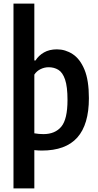

<svg xmlns="http://www.w3.org/2000/svg" viewBox="-20 -828 546 1068"><path d="M55 220V-808H171V-491.5H177.5Q194.5 -519 224.5 -536.2Q254.5 -553.5 296.5 -553.5Q343.5 -553.5 384.2 -527Q425 -500.5 449.8 -441Q474.5 -381.5 474.5 -282Q474.5 -135.5 410 -63Q345.5 9.5 212.5 9.5Q193 9.5 171 7V220ZM221.5 -82Q286.5 -82 321 -123.5Q355.5 -165 355.5 -271.5Q355.5 -346 342 -385.5Q328.5 -425 304.8 -439.5Q281 -454 250.5 -454Q227.5 -454 205.8 -443.5Q184 -433 171 -413V-86.5Q196 -82 221.5 -82Z"/></svg>

Font: Encode Sans Condensed SemiBold
Style: Regular
Weight: 600
Width: 3
Designer: Multiple Designers
Foundry: Impallari Type
Version: Version 3.000; ttfautohint (v1.8.3) -l 8 -r 50 -G 200 -x 14 